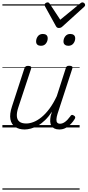

<svg xmlns="http://www.w3.org/2000/svg" viewBox="-20 -1066 732 1606"><path d="M186 17Q139 17 107 -4.5Q75 -26 67 -68.5Q59 -111 80 -175L184 -494Q189 -506 195 -510.5Q201 -515 215 -515Q232 -515 238 -509Q244 -503 240 -491L133 -167Q119 -125 121 -94.5Q123 -64 142.5 -48.5Q162 -33 200 -33Q228 -33 260.5 -45.5Q293 -58 327 -85.5Q361 -113 393.5 -156.5Q426 -200 455 -262L530 -495Q534 -508 540 -512Q546 -516 559 -516Q576 -516 582.5 -510.5Q589 -505 585 -493L461 -113Q453 -87 452 -68Q451 -49 459 -40Q467 -31 483 -31Q499 -31 515 -40.5Q531 -50 544.5 -64.5Q558 -79 568 -93Q572 -101 579 -104Q586 -107 597 -100Q608 -94 609 -86.5Q610 -79 605 -71Q593 -51 574.5 -31Q556 -11 531.5 3Q507 17 476 17Q452 17 435.5 9Q419 1 410 -13.5Q401 -28 400 -49Q399 -70 404 -97L415 -132Q387 -90 357 -61Q327 -32 296.5 -15Q266 2 238 9.5Q210 17 186 17ZM322 -683Q304 -683 293 -692Q282 -701 282 -719Q282 -743 296.5 -762.5Q311 -782 339 -782Q357 -782 368 -773Q379 -764 379 -745Q379 -722 364.5 -702.5Q350 -683 322 -683ZM551 -683Q534 -683 522.5 -692Q511 -701 511 -719Q511 -743 526 -762.5Q541 -782 568 -782Q586 -782 597.5 -773Q609 -764 609 -745Q609 -722 594 -702.5Q579 -683 551 -683ZM670 -1046Q678 -1046 685 -1039.5Q692 -1033 692 -1025Q692 -1019 689.5 -1015.5Q687 -1012 683 -1008L503 -845Q495 -837 487.5 -834.5Q480 -832 472 -832Q465 -832 459 -835Q453 -838 448 -847L358 -1010Q356 -1014 354.5 -1018Q353 -1022 353 -1026Q353 -1035 362 -1040.5Q371 -1046 377 -1046Q384 -1046 388 -1043.5Q392 -1041 395 -1036L484 -901L649 -1036Q656 -1041 660 -1043.5Q664 -1046 670 -1046ZM0 510H646V520H0ZM0 -20H646V0H0ZM0 -505H646V-500H0ZM0 -1030H646V-1020H0Z"/></svg>

Font: Playwrite CO Guides
Style: Regular
Weight: 400
Designer: Veronika Burian, José Scaglione
Foundry: TypeTogether
Version: Version 1.003